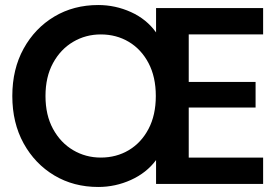

<svg xmlns="http://www.w3.org/2000/svg" viewBox="-20 -732 1099 764"><path d="M371 12Q273 12 196 -34Q119 -80 74 -161.5Q29 -243 29 -350Q29 -457 74 -538.5Q119 -620 196 -666Q273 -712 371 -712Q439 -712 501 -684Q563 -656 601 -603V-700H1027V-595H731V-406H997V-304H731V-105H1027V0H601V-95Q563 -44 501 -16Q439 12 371 12ZM381 -105Q443 -105 492.5 -134.5Q542 -164 571 -219Q600 -274 600 -350Q600 -426 571 -481Q542 -536 492.5 -565.5Q443 -595 381 -595Q321 -595 271 -565.5Q221 -536 191 -481Q161 -426 161 -350Q161 -274 191 -219Q221 -164 271 -134.5Q321 -105 381 -105Z"/></svg>

Font: Host Grotesk Light
Style: Bold
Weight: 700
Version: Version 1.003